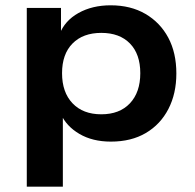

<svg xmlns="http://www.w3.org/2000/svg" viewBox="-20 -524 735 724"><path d="M81 180V-494H210V-394H204Q224 -446 276 -475Q328 -504 397 -504Q473 -504 528.5 -471.5Q584 -439 614.5 -382Q645 -325 645 -247Q645 -171 615 -113Q585 -55 530 -22.5Q475 10 398 10Q329 10 279.5 -19Q230 -48 209 -95H217V180ZM362 -93Q431 -93 470 -134.5Q509 -176 509 -248Q509 -320 470 -360Q431 -400 362 -400Q293 -400 253.5 -360Q214 -320 214 -248Q214 -176 253.5 -134.5Q293 -93 362 -93Z"/></svg>

Font: Nunito Sans 10pt SemiExpanded
Style: Bold
Weight: 700
Width: 6
Designer: Vernon Adams
Foundry: Vernon Adams
Version: Version 3.101;gftools[0.9.27]